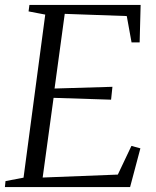

<svg xmlns="http://www.w3.org/2000/svg" viewBox="-26 -763 636 783"><path d="M-6 0 -3.5 -24.5 70 -38.5 158.5 -703.5 90.5 -716.5 94 -743H547.5L543.5 -590H510.5L491 -697.5L238 -706.5L196.5 -402L432.5 -409L427 -356.5L192.5 -364L148 -39L454.5 -51L510 -168L546.5 -158L504.5 0Z"/></svg>

Font: Merriweather 96pt Light
Style: Italic
Weight: 300
Italic angle: -7.8°
Version: Version 2.101